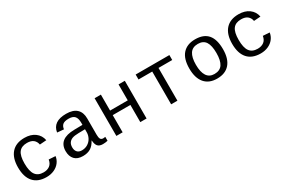

<svg xmlns="http://www.w3.org/2000/svg" viewBox="77 -1429 3447 2330"><g transform="rotate(-30 1800.5 -264.0)"><path d="M63.5 -264.6Q63.5 -396.5 126.5 -467.3Q189.5 -538.1 308.6 -538.1Q397.5 -538.1 455.1 -495.4Q512.7 -452.6 526.4 -380.4L432.6 -373.5Q424.8 -418 393.6 -443.6Q362.3 -469.2 304.7 -469.2Q227.5 -469.2 191.7 -421.4Q155.8 -373.5 155.8 -266.6Q155.8 -158.2 191.7 -108.2Q227.5 -58.1 304.2 -58.1Q356.9 -58.1 391.6 -84Q426.3 -109.9 434.6 -163.1L527.3 -157.2Q521 -110.4 491.9 -72Q462.9 -33.7 415 -12Q367.2 9.8 308.1 9.8Q188.5 9.8 126 -60.5Q63.5 -130.9 63.5 -264.6Z M1137.7 -54.2Q1150.4 -54.2 1166.5 -57.6V-2.9Q1133.3 4.9 1098.6 4.9Q1049.8 4.9 1027.6 -20.8Q1005.4 -46.4 1002.4 -101.1H999.5Q967.8 -42 924.6 -16.1Q881.3 9.8 817.9 9.8Q740.7 9.8 701.7 -32.2Q662.6 -74.2 662.6 -147.5Q662.6 -317.9 884.3 -320.3L999.5 -322.3V-351.1Q999.5 -415 973.6 -443.1Q947.8 -471.2 891.1 -471.2Q833.5 -471.2 808.1 -450.7Q782.7 -430.2 777.8 -387.2L686 -395.5Q708.5 -538.1 892.6 -538.1Q990.2 -538.1 1039.3 -492.4Q1088.4 -446.8 1088.4 -360.4V-132.8Q1088.4 -93.8 1098.6 -74Q1108.9 -54.2 1137.7 -54.2ZM840.3 -57.1Q887.2 -57.1 923.3 -79.6Q959.5 -102.1 979.5 -139.6Q999.5 -177.2 999.5 -217.3V-260.7L906.7 -258.8Q849.1 -257.8 818.8 -246.1Q788.6 -234.4 771.7 -210.2Q754.9 -186 754.9 -146Q754.9 -106 776.6 -81.5Q798.3 -57.1 840.3 -57.1Z M1376.5 -528.3V-304.7H1624V-528.3H1711.9V0H1624V-240.7H1376.5V0H1288.6V-528.3Z M1863.8 -528.3H2336.4V-459H2144V0H2056.2V-459H1863.8Z M2936 -264.6Q2936 -131.3 2874.8 -60.8Q2813.5 9.8 2697.8 9.8Q2584.5 9.8 2524.2 -61.5Q2463.9 -132.8 2463.9 -264.6Q2463.9 -400.9 2525.6 -469.5Q2587.4 -538.1 2700.7 -538.1Q2819.8 -538.1 2877.9 -470.2Q2936 -402.3 2936 -264.6ZM2843.8 -264.6Q2843.8 -369.6 2810.3 -421.4Q2776.9 -473.1 2702.1 -473.1Q2626.5 -473.1 2591.3 -420.4Q2556.2 -367.7 2556.2 -264.6Q2556.2 -162.1 2591.3 -108.6Q2626.5 -55.2 2696.8 -55.2Q2774.4 -55.2 2809.1 -107.4Q2843.8 -159.7 2843.8 -264.6Z M3064 -264.6Q3064 -396.5 3127 -467.3Q3189.9 -538.1 3309.1 -538.1Q3397.9 -538.1 3455.6 -495.4Q3513.2 -452.6 3526.9 -380.4L3433.1 -373.5Q3425.3 -418 3394 -443.6Q3362.8 -469.2 3305.2 -469.2Q3228 -469.2 3192.1 -421.4Q3156.2 -373.5 3156.2 -266.6Q3156.2 -158.2 3192.1 -108.2Q3228 -58.1 3304.7 -58.1Q3357.4 -58.1 3392.1 -84Q3426.8 -109.9 3435.1 -163.1L3527.8 -157.2Q3521.5 -110.4 3492.4 -72Q3463.4 -33.7 3415.5 -12Q3367.7 9.8 3308.6 9.8Q3189 9.8 3126.5 -60.5Q3064 -130.9 3064 -264.6Z"/></g></svg>

Font: Courier New
Style: Regular
Weight: 400
Designer: Steve Matteson
Foundry: Ascender Corporation
Version: Version 2.00.3